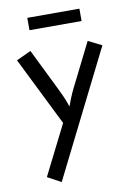

<svg xmlns="http://www.w3.org/2000/svg" viewBox="-87 -627 626 892"><g transform="rotate(-10 225.5 -181.5)"><path d="M66.7 173.6Q66.7 173.6 184.7 -61.1L24.3 -384.7Q24.3 -384.7 93.1 -416.7L181.9 -236.1Q193.8 -211.8 204.9 -188.2Q216 -164.6 227.1 -131.2Q238.9 -164.6 249.7 -188.5Q260.4 -212.5 272.9 -236.1L363.2 -416.7L427.1 -384.7Q427.1 -384.7 130.6 208.3ZM105.6 -512.5V-570.8H351.4V-512.5Z"/></g></svg>

Font: co2trust
Style: Regular
Weight: 400
Designer: Kristian Moeller
Foundry: Dicotype
Version: Version 1.000